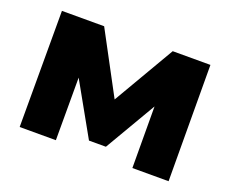

<svg xmlns="http://www.w3.org/2000/svg" viewBox="-93 -692 1011 842"><g transform="rotate(20 412.0 -271.0)"><path d="M234 -292 371 -48H450L590 -287L591 0H760L758 -542H582L415 -256L262 -542H65V0H234Z"/></g></svg>

Font: Montserrat-Alt1 ExtBd
Style: Regular
Weight: 800
Designer: Differentunic
Foundry: Differentunic
Version: Version 7.222